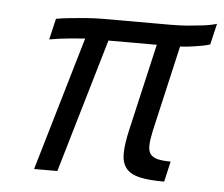

<svg xmlns="http://www.w3.org/2000/svg" viewBox="-43 -564 719 617"><g transform="rotate(5 316.5 -256.0)"><path d="M446 -432H290L163 0H88L215 -432Q188 -430 167 -428Q146 -426 131 -424Q113 -421 100 -419L116 -487Q138 -491 165 -493.5Q192 -496 215 -498Q242 -500 269 -500H485Q513 -500 539 -502Q562 -504 587.5 -507Q613 -510 633 -516L617 -448Q607 -445 593 -442Q581 -440 562.5 -437Q544 -434 521 -433L457 -154Q451 -126 450.5 -108Q450 -90 457.5 -80Q465 -70 481 -66Q497 -62 523 -62L508 4Q458 4 428 -3Q398 -10 384 -28Q370 -46 370.5 -76.5Q371 -107 382 -154Z"/></g></svg>

Font: Panefresco 400wt
Style: Italic
Weight: 400
Foundry: Campivisivi & Chank Co
Version: Version 1.001